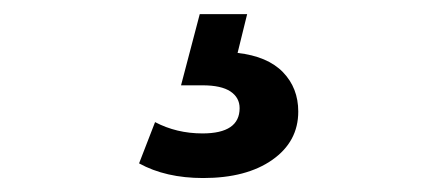

<svg xmlns="http://www.w3.org/2000/svg" viewBox="-20 -27 640 275"><path d="M179.2 207 202.1 147.9Q232.9 164.1 270 164.1Q323.2 164.1 323.2 127.9Q323.2 112.8 310.1 104Q296.9 95.2 270 95.2H239.3L266.1 -6.8H334L320.3 48.8Q363.3 53.7 385.3 76.4Q407.2 99.1 407.2 132.8Q407.2 175.8 370.1 201.9Q333 228 271 228Q217.3 228 179.2 207Z"/></svg>

Font: Montserrat SemiBold
Style: Regular
Weight: 600
Designer: Julieta Ulanovsky
Foundry: Julieta Ulanovsky
Version: Version 7.200